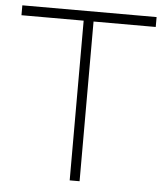

<svg xmlns="http://www.w3.org/2000/svg" viewBox="-52 -766 694 812"><g transform="rotate(5 295.0 -360.0)"><path d="M274 0V-678H10V-720H580V-678H316V0Z"/></g></svg>

Font: Manrope
Style: Regular
Weight: 400
Designer: Mikhail Sharanda
Foundry: Mikhail Sharanda
Version: Version 4.503